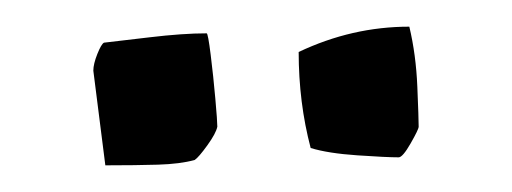

<svg xmlns="http://www.w3.org/2000/svg" viewBox="-20 -676 384 144"><path d="M213 -565Q204 -599 204 -637Q244 -656 287 -656Q292 -635 293 -611Q294 -587 294 -581Q294 -579 288 -568.5Q282 -558 279 -558Q270 -558 248 -559.5Q226 -561 213 -565ZM59 -552 50 -623Q50 -628 53 -635.5Q56 -643 58 -644Q67 -645 92 -648Q117 -651 135 -651Q136 -651 138 -635Q140 -619 141.5 -602Q143 -585 143 -581Q142 -576 135.5 -567Q129 -558 126 -556Q115 -553 98.5 -552.5Q82 -552 59 -552Z"/></svg>

Font: Labrada Medium
Style: Regular
Weight: 500
Designer: Mercedes Jáuregui
Foundry: Omnibus-Type Team
Version: Version 1.000; ttfautohint (v1.8.4.7-5d5b)